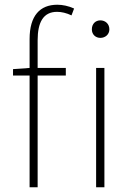

<svg xmlns="http://www.w3.org/2000/svg" viewBox="-20 -791 560 811"><path d="M35 -472H105V0H139V-472H258V-504H139V-621C139 -697 163 -741 221 -741C240 -741 261 -736 282 -726L293 -755C269 -766 244 -771 222 -771C149 -771 105 -725 105 -626V-504L35 -499ZM421 0V-504H386V0ZM404 -631C424 -631 442 -645 442 -667C442 -691 424 -705 404 -705C384 -705 368 -691 368 -667C368 -645 384 -631 404 -631Z"/></svg>

Font: Kinto Sans Thin
Style: Regular
Weight: 100
Designer: Authors: Ryoko NISHIZUKA  (kana & ideographs); Paul D. Hunt (Latin, Greek & Cyrillic); Wenlong ZHANG  (bopomofo); Sandol
Foundry: Adobe Systems Incorporated, ookami Inc.
Version: Version 0.001